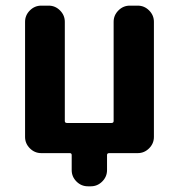

<svg xmlns="http://www.w3.org/2000/svg" viewBox="-20 -566 631 684"><path d="M470.7 -545.9Q494.1 -545.9 511.2 -528.8Q528.3 -511.7 528.3 -488.3V-78.1Q528.3 -54.7 511.2 -37.6Q494.1 -20.5 470.7 -20.5H369.1Q361.3 -20.5 361.3 -13.7V40Q361.3 63.5 344.2 80.6Q327.1 97.7 303.7 97.7H293Q269.5 97.7 252.4 80.6Q235.4 63.5 235.4 40V-13.7Q235.4 -20.5 228.5 -20.5H127Q103.5 -20.5 86.4 -37.6Q69.3 -54.7 69.3 -78.1V-488.3Q69.3 -511.7 86.4 -528.8Q103.5 -545.9 127 -545.9H153.3Q176.8 -545.9 193.8 -528.8Q210.9 -511.7 210.9 -488.3V-134.8Q210.9 -127.9 218.8 -127.9H377Q384.8 -127.9 384.8 -134.8V-488.3Q384.8 -511.7 401.9 -528.8Q418.9 -545.9 442.4 -545.9Z"/></svg>

Font: Gen Jyuu Gothic Bold
Style: Bold
Weight: 700
Designer: [Source Han Sans]
Ryoko NISHIZUKA  (kana & ideographs); Paul D. Hunt (Latin, Greek & Cyrillic); Wenlong ZHANG  (bopomofo
Version: Version 1.002.20150607